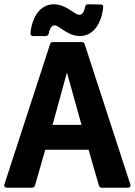

<svg xmlns="http://www.w3.org/2000/svg" viewBox="-35 -862 628 895"><path d="M374 -842C369 -842 363 -837 362 -831C356 -800 345 -793 334 -793C312 -793 275 -842 215 -842C156 -842 115 -788 107 -708C106 -697 114 -694 119 -694H180C185 -694 191 -699 192 -705C198 -736 210 -744 219 -744C242 -744 278 -694 338 -694C397 -694 438 -749 446 -828C447 -839 439 -841 434 -841ZM345 -280H210L277 -524ZM426 3C427 8 432 13 438 13H560C579 13 572 -4 572 -4L359 -658C357 -663 353 -666 347 -666H211C206 -666 201 -663 199 -658L-14 -4C-20 14 -2 13 -2 13H116C121 13 126 8 128 3L176 -164H378Z"/></svg>

Font: Falling Sky
Style: Bd
Weight: 700
Designer: Paul D. Hunt
Foundry: Adobe Systems Incorporated
Version: Version 1.02